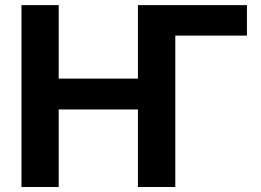

<svg xmlns="http://www.w3.org/2000/svg" viewBox="-20 -748 1044 768"><path d="M967.8 -605.5H652.3L533.2 -727.5H967.8ZM65.9 -727.5H214.8V-433.6H531.7V-727.5H681.2V0H531.7V-310.1H214.8V0H65.9Z"/></svg>

Font: Inter RS Variable
Style: Regular
Weight: 400
Designer: Rasmus Andersson (customised by Maria Ramos and Noel Pretorius)
Foundry: rsms
Version: Version 3.001;Glyphs 3.2.3 (3260)